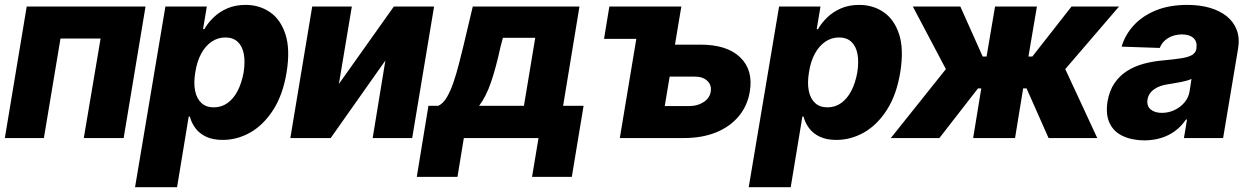

<svg xmlns="http://www.w3.org/2000/svg" viewBox="-25 -573 5184 797"><path d="M-4.9 0 85.9 -545.9H579.1L488.3 0H322.8L392.6 -413.1H226.1L157.2 0Z M535.6 204.1 661.6 -545.9H833.5L817.9 -452.1H823.2Q837.4 -477.1 861.1 -500.2Q884.8 -523.4 918.2 -538.1Q951.7 -552.7 994.6 -552.7Q1051.3 -552.7 1095.5 -522.7Q1139.6 -492.7 1159.9 -430.7Q1180.2 -368.7 1164.6 -272.5Q1149.4 -179.7 1109.4 -117.2Q1069.3 -54.7 1014.6 -23.4Q960 7.8 899.4 7.8Q858.4 7.8 830.3 -5.6Q802.2 -19 785.9 -41.3Q769.5 -63.5 763.2 -88.9H758.3L710 204.1ZM862.3 -127.4Q894.5 -127.4 919.7 -145.5Q944.8 -163.6 961.7 -196.3Q978.5 -229 986.3 -272.5Q993.2 -316.4 987.1 -348.9Q981 -381.3 961.7 -399.4Q942.4 -417.5 910.6 -417.5Q878.9 -417.5 853 -399.7Q827.1 -381.8 809.8 -349.6Q792.5 -317.4 785.6 -272.5Q778.3 -228.5 784.9 -196Q791.5 -163.6 811 -145.5Q830.6 -127.4 862.3 -127.4Z M1381.8 -224.6 1609.9 -545.9H1776.9L1686 0H1522L1574.7 -321.8L1347.7 0H1180.2L1271 -545.9H1435.5Z M1705.1 161.1 1753.4 -133.8H1794.4Q1814.5 -143.1 1829.8 -169.2Q1845.2 -195.3 1857.4 -231.2Q1869.6 -267.1 1879.6 -306.2Q1889.6 -345.2 1897.9 -378.9L1937.5 -545.9H2380.4L2312.5 -133.8H2397.5L2348.6 161.1H2183.6L2210.4 0H1900.4L1874 161.1ZM1963.9 -133.8H2149.9L2196.8 -416H2062.5L2052.7 -378.9Q2033.7 -291.5 2013.2 -231.7Q1992.7 -171.9 1963.9 -133.8Z M2640.1 -545.9 2620.1 -411.6H2482.4L2504.4 -545.9ZM2714.8 -387.7H2880.4Q2992.2 -388.2 3047.4 -335.2Q3102.5 -282.2 3087.4 -192.4Q3077.6 -133.8 3041.7 -90.6Q3005.9 -47.4 2948 -23.7Q2890.1 0 2814.5 0H2547.9L2638.7 -545.9H2803.2L2734.4 -132.8H2836.9Q2871.1 -132.8 2896 -149.4Q2920.9 -166 2925.3 -192.4Q2929.7 -220.2 2910.6 -237.8Q2891.6 -255.4 2858.4 -254.9H2692.4Z M3083 204.1 3209 -545.9H3380.9L3365.2 -452.1H3370.6Q3384.8 -477.1 3408.4 -500.2Q3432.1 -523.4 3465.6 -538.1Q3499 -552.7 3542 -552.7Q3598.6 -552.7 3642.8 -522.7Q3687 -492.7 3707.3 -430.7Q3727.5 -368.7 3711.9 -272.5Q3696.8 -179.7 3656.7 -117.2Q3616.7 -54.7 3562 -23.4Q3507.3 7.8 3446.8 7.8Q3405.8 7.8 3377.7 -5.6Q3349.6 -19 3333.3 -41.3Q3316.9 -63.5 3310.5 -88.9H3305.7L3257.3 204.1ZM3409.7 -127.4Q3441.9 -127.4 3467 -145.5Q3492.2 -163.6 3509 -196.3Q3525.9 -229 3533.7 -272.5Q3540.5 -316.4 3534.4 -348.9Q3528.3 -381.3 3509 -399.4Q3489.7 -417.5 3458 -417.5Q3426.3 -417.5 3400.4 -399.7Q3374.5 -381.8 3357.2 -349.6Q3339.8 -317.4 3333 -272.5Q3325.7 -228.5 3332.3 -196Q3338.9 -163.6 3358.4 -145.5Q3377.9 -127.4 3409.7 -127.4Z M3672.9 0 3901.4 -286.1 3764.2 -545.9H3961.4L4054.2 -338.4H4070.3L4105.5 -545.9H4279.3L4244.1 -338.4H4260.3L4422.9 -545.9H4620.1L4397 -286.1L4529.8 0H4327.6L4236.3 -206.1H4222.2L4188.5 0H4014.6L4048.3 -206.1H4034.7L3874.5 0Z M4725.6 9.8Q4673.8 9.3 4636 -8.3Q4598.1 -25.9 4581.1 -61.8Q4564 -97.7 4572.3 -151.4Q4580.1 -196.8 4601.3 -227.8Q4622.6 -258.8 4653.8 -278.6Q4685.1 -298.3 4723.4 -308.6Q4761.7 -318.8 4803.7 -322.3Q4850.6 -326.7 4879.6 -331.3Q4908.7 -335.9 4923.6 -345Q4938.5 -354 4941.4 -370.6V-373Q4945.3 -399.9 4929.4 -414.8Q4913.6 -429.7 4881.3 -430.2Q4847.7 -429.7 4823.5 -414.8Q4799.3 -399.9 4789.1 -374L4630.9 -379.4Q4645.5 -429.2 4681.9 -468.5Q4718.3 -507.8 4774.2 -530.3Q4830.1 -552.7 4903.8 -552.7Q4955.6 -552.7 4997.3 -540.5Q5039.1 -528.3 5067.9 -504.9Q5096.7 -481.4 5109.1 -447.8Q5121.6 -414.1 5114.3 -371.1L5052.2 0H4889.6L4902.3 -76.7H4897.9Q4878.4 -48.3 4852.8 -29.3Q4827.1 -10.3 4795.4 -0.5Q4763.7 9.3 4725.6 9.8ZM4798.3 -104.5Q4825.7 -104.5 4850.1 -116Q4874.5 -127.4 4891.6 -147.5Q4908.7 -167.5 4913.1 -194.3L4920.9 -245.6Q4913.6 -241.7 4902.3 -238.5Q4891.1 -235.4 4877.9 -232.7Q4864.7 -230 4851.6 -228Q4838.4 -226.1 4826.2 -223.6Q4800.8 -220.2 4782.2 -211.7Q4763.7 -203.1 4752.4 -190.4Q4741.2 -177.7 4738.3 -159.7Q4734.4 -133.3 4751.2 -118.9Q4768.1 -104.5 4798.3 -104.5Z"/></svg>

Font: Inter Tight ExtraBold
Style: Italic
Weight: 800
Italic angle: -9.39999°
Designer: Rasmus Andersson
Foundry: rsms
Version: Version 3.004